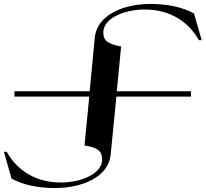

<svg xmlns="http://www.w3.org/2000/svg" viewBox="-29 -735 1039 970"><path d="M450 -547 424 -274H44V-247H422L398 0C467 10 487 30 487 72C487 141 384 187 279 187C147 187 55 122 5 32H-9L29 167C88 199 162 215 250 215C386 215 519 159 530 47L559 -247H936V-274H561L583 -500C508 -514 493 -534 493 -572C493 -641 596 -687 702 -687C834 -687 925 -622 976 -532H990L951 -667C892 -699 819 -715 730 -715C594 -715 462 -659 450 -547Z"/></svg>

Font: Sprat Extended Medium
Style: Regular
Weight: 500
Width: 9
Designer: Ethan Nakache
Foundry: Collletttivo
Version: Version 2.000;Glyphs 3.2 (3217)